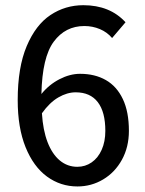

<svg xmlns="http://www.w3.org/2000/svg" viewBox="-20 -687 543 720"><path d="M296.4 -589.4Q225.1 -589.4 181.6 -530.8Q138.2 -472.2 135.3 -334.5Q163.6 -369.6 202.9 -389.9Q242.2 -410.2 280.3 -410.2Q335.9 -410.2 377 -386.7Q418 -363.3 440.7 -315.4Q463.4 -267.6 463.4 -196.3Q463.4 -135.7 437.3 -88.1Q411.1 -40.5 366.9 -14.2Q322.8 12.2 270.5 12.2Q207 12.2 156.2 -24.9Q105.5 -62 75.9 -135Q46.4 -208 46.4 -311.5Q46.4 -434.1 80.1 -513.9Q113.8 -593.8 169.2 -630.6Q224.6 -667.5 292.5 -667.5Q392.1 -667.5 450.7 -603.5L400.4 -544.4Q381.8 -566.4 354.5 -577.9Q327.1 -589.4 296.4 -589.4ZM263.7 -340.8Q231.9 -340.8 199 -321.8Q166 -302.7 137.2 -262.2Q141.1 -198.7 158.4 -153.8Q175.8 -108.9 204.3 -85.2Q232.9 -61.5 270 -61.5Q299.8 -61.5 323.7 -78.1Q347.7 -94.7 361.3 -125.2Q375 -155.8 375 -196.3Q375 -267.1 346.7 -304Q318.4 -340.8 263.7 -340.8Z"/></svg>

Font: Varta SemiBold
Style: Regular
Weight: 600
Designer: Joana Correia, Viktoriya Grabowska, Eben Sorkin
Foundry: Sorkin Type
Version: Version 1.003; ttfautohint (v1.3) -l 8 -r 24 -G 200 -x 12 -H